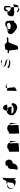

<svg xmlns="http://www.w3.org/2000/svg" viewBox="1880 -2320 445 4246"><g transform="rotate(-90 2103.0 -196.5)"><path d="M48 -179C48 -112 155 -72 205 -72C235 -72 252 -94 262 -114C266 -114 262 -78 262 -78H286C289 -78 286 -194 286 -194C289 -194 292 -372 296 -372C292 -360 266 -344 252 -342L208 -243C196 -256 176 -263 147 -264C86 -270 48 -225 48 -179ZM61 -183C61 -232 180 -282 206 -282C258 -282 188 -248 189 -205C188 -205 187 -156 186 -155C186 -140 160 -104 127 -104C82 -104 61 -138 61 -183Z M491 -138C491 -78 445 -28 505 -28C561 -28 611 -78 615 -140C615 -201 603 -250 551 -250C512 -250 478 -200 491 -138ZM561 -260C547 -208 578 -153 621 -138C663 -138 697 -172 697 -222C697 -265 663 -304 625 -300C591 -293 561 -310 561 -260Z M870 -215C870 -212 871 1 874 2C878 3 1049 -5 1058 -10C1064 -14 1060 -194 1054 -192C1054 -202 1066 -202 1083 -202C1104 -202 1110 -194 1110 -152C1102 -152 1096 -12 1092 -16C1086 -24 1104 -31 1098 -38C1092 -43 1086 -186 1076 -186C1072 -241 1030 -259 996 -260C955 -260 928 -248 914 -227C902 -222 897 -234 894 -220Z M1270 -215C1270 -212 1271 1 1274 2C1278 3 1449 -5 1458 -10C1464 -14 1460 -194 1454 -192C1454 -202 1466 -202 1483 -202C1504 -202 1510 -194 1510 -152C1502 -152 1496 -12 1492 -16C1486 -24 1504 -31 1498 -38C1492 -43 1486 -186 1476 -186C1472 -241 1430 -259 1396 -260C1355 -260 1328 -248 1314 -227C1302 -222 1297 -234 1294 -220Z M1678 -147C1682 -78 1816 -32 1858 -38C1926 -54 1947 -102 1946 -146C1943 -155 1916 -162 1904 -162C1894 -148 1881 -120 1816 -119C1773 -114 1724 -127 1714 -169L1880 -162C1876 -158 1872 -175 1868 -170C1864 -239 1823 -270 1766 -270C1708 -264 1674 -210 1678 -147ZM1772 -255C1778 -308 1810 -360 1844 -351C1890 -351 1909 -312 1914 -262C1908 -258 1767 -250 1772 -255Z M2216 -48C2216 -45 2297 -85 2297 -93C2299 -102 2283 -259 2275 -259C2275 -280 2295 -295 2319 -295C2334 -295 2335 -290 2353 -269C2353 -260 2379 -264 2383 -260C2367 -280 2352 -280 2326 -272C2298 -271 2273 -257 2272 -239C2271 -238 2269 -264 2267 -264H2221C2219 -264 2216 -51 2216 -48Z M2720 -231C2720 -231 2750 -194 2822 -194C2860 -186 2912 -197 2912 -250C2916 -284 2865 -300 2814 -311C2798 -308 2762 -327 2762 -357C2767 -380 2802 -392 2820 -392C2860 -384 2880 -372 2880 -372C2885 -364 2897 -390 2897 -390C2902 -382 2874 -405 2834 -398C2800 -398 2757 -388 2757 -336C2762 -294 2796 -282 2832 -277C2861 -270 2910 -266 2910 -240C2904 -208 2852 -214 2830 -221C2769 -221 2746 -254 2746 -254C2742 -261 2717 -237 2720 -231Z M3050 -224 3106 -219C3116 -212 3124 -18 3142 -19C3150 -20 3182 -21 3195 -24C3231 -30 3268 -230 3306 -234L3388 -236C3396 -236 3405 -268 3398 -268L3305 -266C3280 -263 3255 -319 3230 -315C3210 -312 3162 -306 3141 -304C3127 -304 3120 -244 3113 -249L3067 -253C3062 -258 3045 -228 3050 -224Z M3471 -178C3471 -132 3585 -42 3629 -42C3682 -42 3721 -76 3741 -110C3748 -121 3753 -94 3759 -106C3761 -112 3774 -116 3771 -110C3770 -105 3769 -244 3766 -240C3766 -296 3721 -304 3685 -304C3635 -290 3601 -262 3564 -240L3547 -218C3542 -238 3563 -262 3600 -274C3617 -284 3639 -286 3639 -260V-232C3634 -246 3593 -256 3561 -256C3514 -256 3471 -234 3471 -178ZM3581 -214C3583 -256 3627 -260 3653 -264C3717 -268 3721 -242 3724 -224C3727 -213 3692 -180 3650 -182C3611 -188 3575 -192 3581 -214Z M3866 -150C3869 -80 4049 -110 4079 -114C4101 -114 4119 -122 4129 -130C4129 -126 4123 -54 4119 -54C4117 -26 4089 -12 4066 -12C4045 -12 3986 -26 3963 -47C3959 -47 3959 -26 3955 -27C3977 -4 4007 6 4025 6C4047 4 4079 -23 4069 -63L4063 -298C4052 -298 4021 -292 4015 -286C4009 -278 3999 -258 3999 -246C3987 -256 3967 -257 3941 -257C3907 -254 3863 -232 3866 -150ZM3971 -256C3973 -316 4009 -330 4037 -334C4083 -337 4087 -310 4094 -302C4097 -306 4091 -202 4094 -206C4093 -196 4074 -180 4037 -182C4012 -188 3965 -202 3971 -256Z"/></g></svg>

Font: pokerface
Style: Regular
Weight: 400
Version: Version 1